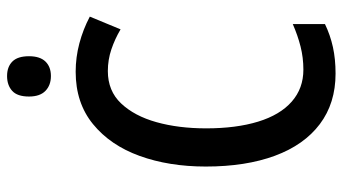

<svg xmlns="http://www.w3.org/2000/svg" viewBox="-233 -726 969 543"><g transform="rotate(-90 251.5 -454.5)"><path d="M322 -634Q266 -634 230.5 -596.5Q195 -559 177.5 -496.5Q160 -434 160 -356Q160 -271 179 -209Q198 -147 235.5 -114Q273 -81 326 -81Q360 -81 391.5 -89Q423 -97 455 -111V-20Q424 -5 390 2.5Q356 10 315 10Q231 10 172 -34.5Q113 -79 82.5 -161.5Q52 -244 52 -357Q52 -461 82 -544Q112 -627 172 -676Q232 -725 320 -725Q361 -725 400.5 -714.5Q440 -704 476 -685L440 -598Q413 -614 383.5 -624Q354 -634 322 -634ZM308 -919Q334 -919 349 -904Q364 -889 364 -857Q364 -826 349 -810.5Q334 -795 308 -795Q282 -795 266 -810.5Q250 -826 250 -857Q250 -890 266 -904.5Q282 -919 308 -919Z"/></g></svg>

Font: Noto Sans Bengali Condensed Medium
Style: Regular
Weight: 500
Width: 3
Designer: Jelle Bosma - Monotype Design Team
Foundry: Monotype Imaging Inc.
Version: Version 2.003